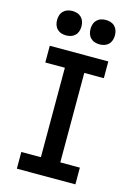

<svg xmlns="http://www.w3.org/2000/svg" viewBox="-141 -1036 781 1109"><g transform="rotate(15 250.0 -481.5)"><path d="M75 0H425V-100H308V-635H425V-735H75V-635H192V-100H75ZM350 -817Q365 -817 379 -821.5Q393 -826 403.5 -836.5Q414 -847 418.5 -861Q423 -875 423 -890Q423 -905 418.5 -919Q414 -933 403.5 -943.5Q393 -954 379 -958.5Q365 -963 350 -963Q335 -963 321 -958.5Q307 -954 296.5 -943.5Q286 -933 281.5 -919Q277 -905 277 -890Q277 -875 281.5 -861Q286 -847 296.5 -836.5Q307 -826 321 -821.5Q335 -817 350 -817ZM150 -817Q165 -817 179 -821.5Q193 -826 203.5 -836.5Q214 -847 218.5 -861Q223 -875 223 -890Q223 -905 218.5 -919Q214 -933 203.5 -943.5Q193 -954 179 -958.5Q165 -963 150 -963Q135 -963 121 -958.5Q107 -954 96.5 -943.5Q86 -933 81.5 -919Q77 -905 77 -890Q77 -875 81.5 -861Q86 -847 96.5 -836.5Q107 -826 121 -821.5Q135 -817 150 -817Z"/></g></svg>

Font: Iosevka SS09
Style: Bold
Weight: 700
Monospace: yes
Designer: Belleve Invis
Foundry: Belleve Invis
Version: Version 5.2.1; ttfautohint (v1.8.3)